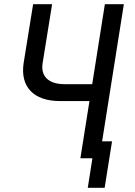

<svg xmlns="http://www.w3.org/2000/svg" viewBox="-20 -750 640 910"><path d="M361 0H418L396 140H476L511 -80H464L567 -730H477L417 -351H287C211 -351 172 -387 182 -451L227 -730H137L92 -451C75 -339 139 -271 264 -271H404Z"/></svg>

Font: JetBrains Mono
Style: Italic
Weight: 400
Italic angle: -9°
Monospace: yes
Designer: Philipp Nurullin, Konstantin Bulenkov
Foundry: JetBrains
Version: Version 2.305